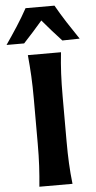

<svg xmlns="http://www.w3.org/2000/svg" viewBox="-113 -1109 573 1147"><g transform="rotate(-5 173.0 -535.0)"><path d="M75.2 0Q81.5 -64 84.7 -123.8Q87.9 -183.6 87.9 -257.8V-524.9Q87.9 -601.1 84.7 -662.4Q81.5 -723.6 75.2 -789.1H273.9Q266.6 -723.6 263.7 -662.4Q260.7 -601.1 260.7 -524.9V-257.8Q260.7 -183.6 263.7 -123.8Q266.6 -64 273.9 0ZM288.1 -858.4Q258.3 -890.6 229.5 -923.1Q200.7 -955.6 173.3 -988.3Q117.2 -922.9 59.1 -860.8H-46.4Q-10.3 -913.1 23.7 -965.6Q57.6 -1018.1 85.9 -1069.8H259.3Q288.6 -1018.1 322.5 -965.3Q356.4 -912.6 392.1 -860.4Z"/></g></svg>

Font: Pinar-FD Bold
Style: Regular
Weight: 700
Designer: Amin Abedi
Version: Version 3.000